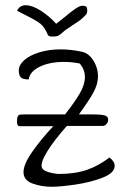

<svg xmlns="http://www.w3.org/2000/svg" viewBox="-20 -715 459 735"><path d="M419 -80Q419 -53 373 -35Q327 -17 269 -8.5Q211 0 177 0Q139 0 104.5 -12.5Q70 -25 70 -56Q70 -86 103.5 -134Q137 -182 184 -232H55Q45 -232 45 -250Q45 -264 48 -269.5Q51 -275 56 -276Q61 -277 75 -277H229Q266 -324 285.5 -357.5Q305 -391 305 -420Q305 -449 285 -472Q254 -478 225 -478Q170 -478 132 -459.5Q94 -441 90 -411Q67 -411 59.5 -419Q52 -427 52 -446Q52 -466 72.5 -484.5Q93 -503 130 -514.5Q167 -526 213 -526Q251 -526 293 -517Q319 -512 337 -484Q355 -456 355 -422Q355 -392 336.5 -359Q318 -326 282 -277H331Q369 -277 381.5 -273Q394 -269 394 -257Q394 -247 387.5 -240Q381 -233 374 -233H236Q187 -178 161 -135.5Q135 -93 140 -75Q144 -56 202 -49Q267 -49 312 -64.5Q357 -80 399 -112Q419 -97 419 -80ZM164 -580Q151 -611 135.5 -623.5Q120 -636 82 -655Q52 -670 45 -674Q56 -695 78 -695Q103 -695 135.5 -674.5Q168 -654 195 -624Q206 -632 228 -650Q254 -672 270 -682.5Q286 -693 295 -693Q307 -693 310.5 -689Q314 -685 314 -676Q314 -667 312 -663Q310 -659 304.5 -654Q299 -649 295 -645Q289 -639 275.5 -630Q262 -621 257 -618Q229 -600 220 -591Q210 -582 203 -578.5Q196 -575 182 -575Q168 -575 164 -580Z"/></svg>

Font: Indie Flower
Style: Regular
Weight: 400
Designer: Kimberly Geswein
Foundry: Kimberly Geswein
Version: Version 2.000